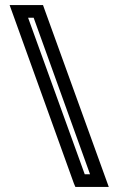

<svg xmlns="http://www.w3.org/2000/svg" viewBox="-20 -704 450 759"><path d="M397 -1 155 -670 150 -684H134H57H18L31 -648L272 21L278 35H293H370H410L397 -1ZM336 -15H315L91 -634H113L336 -15Z"/></svg>

Font: Gamestation Display Outline
Style: Italic
Weight: 400
Designer: Jonas Hecksher
Foundry: Jonas Hecksher, Playtypeª, e-types AS
Version: Version 1.003